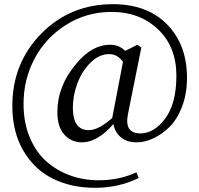

<svg xmlns="http://www.w3.org/2000/svg" viewBox="-20 -730 954 920"><path d="M502.9 -470.7Q455.1 -470.7 414.1 -430.2Q373 -389.6 351.1 -331.1Q329.1 -272.5 329.1 -213.9Q329.1 -106.4 405.3 -106.4Q451.2 -106.4 517.6 -164.1L569.3 -433.6Q543 -470.7 502.9 -470.7ZM657.2 -502 592.8 -181.6Q575.2 -90.8 652.3 -90.8Q718.8 -90.8 772 -162.6Q825.2 -234.4 825.2 -367.2Q825.2 -505.9 737.3 -589.4Q649.4 -672.9 515.6 -672.9Q394.5 -672.9 296.4 -610.8Q198.2 -548.8 145.5 -448.7Q92.8 -348.6 92.8 -232.4Q92.8 -143.6 122.1 -72.8Q151.4 -2 201.2 42.5Q251 86.9 315.4 110.4Q379.9 133.8 453.1 133.8Q551.8 133.8 633.8 95.7L644.5 123Q549.8 169.9 434.6 169.9Q323.2 169.9 234.9 127Q146.5 84 92.8 -6.3Q39.1 -96.7 39.1 -222.7Q39.1 -427.7 177.7 -568.8Q316.4 -710 521.5 -710Q685.5 -710 780.8 -612.8Q876 -515.6 876 -357.4Q876 -280.3 852.1 -218.3Q828.1 -156.2 791 -120.6Q753.9 -85 713.4 -66.4Q672.9 -47.9 634.8 -47.9Q587.9 -47.9 559.1 -72.3Q530.3 -96.7 523.4 -135.7Q447.3 -47.9 372.1 -47.9Q322.3 -47.9 288.6 -84.5Q254.9 -121.1 254.9 -192.4Q254.9 -318.4 344.7 -423.8Q419.9 -515.6 507.8 -515.6Q549.8 -515.6 580.1 -486.3L638.7 -515.6Z"/></svg>

Font: GenYoMin TW TTF Medium
Style: Regular
Weight: 500
Version: Version 1.300